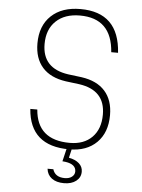

<svg xmlns="http://www.w3.org/2000/svg" viewBox="-65 -862 830 1124"><g transform="rotate(5 350.0 -300.0)"><path d="M161 -204Q175 -26 367 -26Q450 -26 498 -74.5Q546 -123 546 -208Q546 -351 393 -373L313 -383Q222 -396 175 -449Q128 -502 128 -590Q128 -694 190.5 -753Q253 -812 362 -812Q588 -812 603 -576H563Q549 -774 362 -774Q273 -774 221.5 -725Q170 -676 170 -590Q170 -447 323 -425L403 -415Q494 -402 541 -349Q588 -296 588 -208Q588 -106 529 -47Q470 12 367 12Q136 12 120 -204ZM359 -20H389L370 61Q408 68 430 87.5Q452 107 452 136Q452 170 425 191Q398 212 354 212Q309 212 282 192Q255 172 251 136H285Q299 182 356 182Q382 182 398 169.5Q414 157 414 138Q414 96 353 87L334 85Z"/></g></svg>

Font: Martian Mono Thin
Style: Regular
Weight: 100
Monospace: yes
Designer: Roman Shamin
Foundry: Evil Martians
Version: Version 1.000; ttfautohint (v1.8.4.7-5d5b)